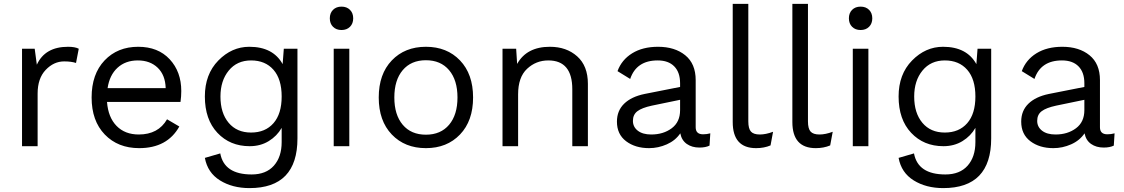

<svg xmlns="http://www.w3.org/2000/svg" viewBox="-20 -750 5764 985"><path d="M93 0V-500H158L169 -418Q211 -510 329 -510Q365 -510 384 -500L370 -427Q346 -435 309 -435Q256 -435 214.5 -391.5Q173 -348 173 -270V0Z M910 -283Q910 -255 906 -227H529Q535 -148 578 -104Q621 -60 692 -60Q792 -60 837 -138L900 -101Q838 10 694 10Q585 10 517.5 -60Q450 -130 450 -250Q450 -370 516.5 -440Q583 -510 689 -510Q791 -510 850.5 -446Q910 -382 910 -283ZM532 -298H830Q828 -365 789 -402.5Q750 -440 687 -440Q624 -440 583 -402.5Q542 -365 532 -298Z M1260 215Q1172 215 1108.5 175.5Q1045 136 1031 60L1110 37Q1130 145 1271 145Q1345 145 1385 100Q1425 55 1425 -21V-94Q1401 -52 1358.5 -26Q1316 0 1261 0Q1160 0 1095.5 -68.5Q1031 -137 1031 -255Q1031 -369 1100 -439.5Q1169 -510 1259 -510Q1381 -510 1430 -421L1436 -500H1506V-40Q1506 215 1260 215ZM1268 -440Q1196 -440 1153.5 -388Q1111 -336 1111 -255Q1111 -170 1153 -120Q1195 -70 1268 -70Q1341 -70 1383 -118Q1425 -166 1425 -255Q1425 -344 1383 -392Q1341 -440 1268 -440Z M1775.5 -612.5Q1759 -596 1732 -596Q1705 -596 1688.5 -612.5Q1672 -629 1672 -656Q1672 -683 1688.5 -699.5Q1705 -716 1732 -716Q1759 -716 1775.5 -699.5Q1792 -683 1792 -656Q1792 -629 1775.5 -612.5ZM1772 -500V0H1692V-500Z M1990 -440Q2057 -510 2165 -510Q2273 -510 2340 -440Q2407 -370 2407 -250Q2407 -130 2340 -60Q2273 10 2165 10Q2057 10 1990 -60Q1923 -130 1923 -250Q1923 -370 1990 -440ZM2284 -390Q2241 -441 2165 -441Q2089 -441 2046 -390Q2003 -339 2003 -250Q2003 -161 2046 -110Q2089 -59 2165 -59Q2241 -59 2284 -110Q2327 -161 2327 -250Q2327 -339 2284 -390Z M2801 -510Q2886 -510 2941 -461Q2996 -412 2996 -320V0H2916V-292Q2916 -440 2793 -440Q2730 -440 2684 -397Q2638 -354 2638 -266V0H2558V-500H2628L2633 -422Q2682 -510 2801 -510Z M3587 -61Q3606 -61 3624 -66L3620 -3Q3600 7 3568 7Q3530 7 3503.5 -11.5Q3477 -30 3470 -66Q3445 -29 3401 -9.5Q3357 10 3310 10Q3239 10 3192 -25.5Q3145 -61 3145 -126Q3145 -182 3182 -218Q3219 -254 3287 -268L3469 -304V-323Q3469 -379 3439 -409.5Q3409 -440 3354 -440Q3245 -440 3213 -345L3148 -385Q3169 -443 3223 -476.5Q3277 -510 3356 -510Q3442 -510 3495.5 -466.5Q3549 -423 3549 -339V-97Q3549 -61 3587 -61ZM3321 -60Q3383 -60 3426 -92Q3469 -124 3469 -185V-238L3324 -208Q3273 -197 3250 -179.5Q3227 -162 3227 -130Q3227 -99 3252 -79.5Q3277 -60 3321 -60Z M3819 -730V-127Q3819 -90 3832.5 -75Q3846 -60 3878 -60Q3909 -60 3946 -74L3933 -4Q3900 10 3859 10Q3739 10 3739 -124V-730Z M4125 -730V-127Q4125 -90 4138.5 -75Q4152 -60 4184 -60Q4215 -60 4252 -74L4239 -4Q4206 10 4165 10Q4045 10 4045 -124V-730Z M4438.5 -612.5Q4422 -596 4395 -596Q4368 -596 4351.5 -612.5Q4335 -629 4335 -656Q4335 -683 4351.5 -699.5Q4368 -716 4395 -716Q4422 -716 4438.5 -699.5Q4455 -683 4455 -656Q4455 -629 4438.5 -612.5ZM4435 -500V0H4355V-500Z M4819 215Q4731 215 4667.5 175.5Q4604 136 4590 60L4669 37Q4689 145 4830 145Q4904 145 4944 100Q4984 55 4984 -21V-94Q4960 -52 4917.5 -26Q4875 0 4820 0Q4719 0 4654.5 -68.5Q4590 -137 4590 -255Q4590 -369 4659 -439.5Q4728 -510 4818 -510Q4940 -510 4989 -421L4995 -500H5065V-40Q5065 215 4819 215ZM4827 -440Q4755 -440 4712.5 -388Q4670 -336 4670 -255Q4670 -170 4712 -120Q4754 -70 4827 -70Q4900 -70 4942 -118Q4984 -166 4984 -255Q4984 -344 4942 -392Q4900 -440 4827 -440Z M5661 -61Q5680 -61 5698 -66L5694 -3Q5674 7 5642 7Q5604 7 5577.5 -11.5Q5551 -30 5544 -66Q5519 -29 5475 -9.5Q5431 10 5384 10Q5313 10 5266 -25.5Q5219 -61 5219 -126Q5219 -182 5256 -218Q5293 -254 5361 -268L5543 -304V-323Q5543 -379 5513 -409.5Q5483 -440 5428 -440Q5319 -440 5287 -345L5222 -385Q5243 -443 5297 -476.5Q5351 -510 5430 -510Q5516 -510 5569.5 -466.5Q5623 -423 5623 -339V-97Q5623 -61 5661 -61ZM5395 -60Q5457 -60 5500 -92Q5543 -124 5543 -185V-238L5398 -208Q5347 -197 5324 -179.5Q5301 -162 5301 -130Q5301 -99 5326 -79.5Q5351 -60 5395 -60Z"/></svg>

Font: Elaine Sans
Style: Regular
Weight: 400
Designer: Wei Huang
Foundry: Wei Huang
Version: Version 2.001;December 24, 2019;FontCreator 12.0.0.2547 64-b